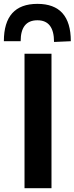

<svg xmlns="http://www.w3.org/2000/svg" viewBox="-50 -998 395 1018"><path d="M80 0V-713H223V0ZM236.5 -775.5Q236.5 -890.5 148.5 -890.5Q59.5 -890.5 59.5 -779.5H-29.5Q-29.5 -977.5 148.5 -977.5Q325.5 -977.5 325.5 -779.5Z"/></svg>

Font: Heraclito SemiBold
Style: Regular
Weight: 600
Designer: Kostas Bartsokas (font) & Cristiano Sobral (main changes)
Foundry: Kostas Bartsokas (font) & Cristiano Sobral (main changes)
Version: Version 1.00;July 8, 2020;FontCreator 13.0.0.2655 64-bit